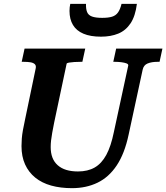

<svg xmlns="http://www.w3.org/2000/svg" viewBox="-20 -963 866 1000"><path d="M262 -324Q256 -294 252 -271.5Q248 -249 246 -231.5Q244 -214 244 -197Q244 -166 253 -142.5Q262 -119 280.5 -102.5Q299 -86 325.5 -78Q352 -70 386 -70Q437 -70 473 -90.5Q509 -111 533.5 -156Q558 -201 573 -275L648 -622Q649 -629 638.5 -633Q628 -637 611.5 -639Q595 -641 579 -641H570L585 -710H826L811 -641H800Q770 -641 749 -632.5Q728 -624 723 -600L650 -262Q629 -163 588 -101.5Q547 -40 488 -11.5Q429 17 355 17Q295 17 246.5 3.5Q198 -10 163.5 -38Q129 -66 110.5 -107Q92 -148 92 -202Q92 -221 93.5 -241Q95 -261 99.5 -286Q104 -311 111 -343L166 -607Q169 -621 161.5 -628.5Q154 -636 139 -638.5Q124 -641 104 -641H93L108 -710H424L409 -641H400Q384 -641 367.5 -640Q351 -639 339.5 -637Q328 -635 327 -631ZM506 -772Q557 -772 596 -788Q635 -804 660 -841.5Q685 -879 693 -943H613Q606 -914 594.5 -898Q583 -882 563.5 -876Q544 -870 512 -870Q478 -870 459 -877Q440 -884 433.5 -900.5Q427 -917 428 -943H346Q344 -934 343 -925Q342 -916 342 -906Q342 -863 360 -833Q378 -803 414.5 -787.5Q451 -772 506 -772Z"/></svg>

Font: Roboto Serif 20pt SemiBold
Style: Italic
Weight: 600
Italic angle: -10°
Version: Version 1.007